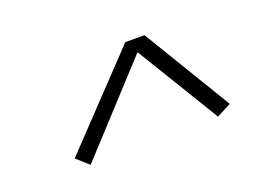

<svg xmlns="http://www.w3.org/2000/svg" viewBox="-52 -808 604 451"><g transform="rotate(-20 250.0 -582.5)"><path d="M111 -461 81 -488 286 -704H334L467 -484L431 -465L305 -672Z"/></g></svg>

Font: Iosevka SS18 Extralight
Style: Italic
Weight: 200
Italic angle: -9°
Monospace: yes
Designer: Belleve Invis
Foundry: Belleve Invis
Version: Version 25.1.1; ttfautohint (v1.8.4)